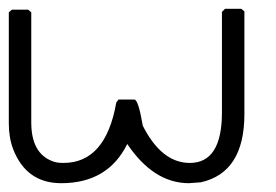

<svg xmlns="http://www.w3.org/2000/svg" viewBox="-22 -416 627 436"><path d="M489 -396H526L533 -390V-157Q533 -24 434 -2L407 0Q327 0 267 -89Q223 0 117 0Q38 0 8 -77Q-2 -103 -2 -136V-388L5 -394H42L49 -388V-138Q49 -68 97 -50Q106 -46 122 -46Q218 -46 242 -183L247 -190H283Q292 -190 302 -132L301 -133Q344 -46 409 -46Q482 -46 482 -161V-389Z"/></svg>

Font: Ekushey Kolom
Style: Regular
Weight: 400
Designer: Al Mamun Sumon
Foundry: Al Mamun Sumon
Version: Version 1.0